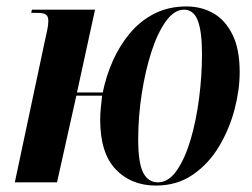

<svg xmlns="http://www.w3.org/2000/svg" viewBox="-20 -566 783 596"><path d="M464 10Q387 10 339 -40.5Q291 -91 291 -194Q291 -213 293 -232Q295 -251 297 -269H217L157 0H26L118 -433Q123 -456 126.5 -472Q130 -488 130 -501Q130 -515 123 -520.5Q116 -526 96 -526H77L79 -536H275L219 -279H299Q309 -329 330 -376.5Q351 -424 383 -462.5Q415 -501 459 -523.5Q503 -546 559 -546Q605 -546 642 -525Q679 -504 701.5 -459Q724 -414 724 -342Q724 -287 708 -226Q692 -165 660 -111.5Q628 -58 579 -24Q530 10 464 10ZM470 0Q503 0 528.5 -36.5Q554 -73 571.5 -132Q589 -191 598 -261Q607 -331 607 -398Q607 -468 594 -502Q581 -536 551 -536Q521 -536 495 -500Q469 -464 450 -405Q431 -346 420 -275Q409 -204 409 -133Q409 -60 424.5 -30Q440 0 470 0Z"/></svg>

Font: Noto Serif Display ExtraCondensed
Style: Bold Italic
Weight: 700
Width: 2
Italic angle: -12°
Designer: Monotype Design Team
Foundry: Monotype Imaging Inc.
Version: Version 2.009